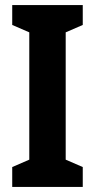

<svg xmlns="http://www.w3.org/2000/svg" viewBox="-20 -734 373 754"><path d="M305 0H28V-78L95 -107V-607L28 -636V-714H305V-636L238 -607V-107L305 -78Z"/></svg>

Font: Noto Sans Bengali ExtraCondensed
Style: Bold
Weight: 700
Width: 2
Designer: Joana Ranito - Universal Thirst; Jelle Bosma - Monotype Design Team
Foundry: Universal Thirst ehf.
Version: Version 3.000; ttfautohint (v1.8.4.7-5d5b)